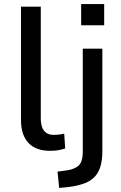

<svg xmlns="http://www.w3.org/2000/svg" viewBox="-20 -738 600 951"><path d="M227 9Q158 9 121 -30Q84 -69 84 -144V-705H182V-152Q182 -128 188 -109.5Q194 -91 208.5 -80.5Q223 -70 245 -70Q259 -70 272.5 -71.5Q286 -73 298 -76L303 -3Q283 4 266 6.5Q249 9 227 9ZM382 -613V-718H496V-613ZM273 193 265 112 310 106Q347 101 368.5 83Q390 65 390 12V-497H487V11Q487 52 478.5 83Q470 114 451 135.5Q432 157 400 169.5Q368 182 322 188Z"/></svg>

Font: Nunito Sans 7pt SemiCondensed Medium
Style: Regular
Weight: 500
Width: 4
Designer: Vernon Adams
Foundry: Vernon Adams
Version: Version 3.101;gftools[0.9.27]